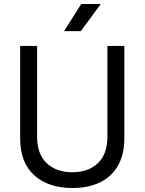

<svg xmlns="http://www.w3.org/2000/svg" viewBox="-20 -930 725 962"><path d="M342 12Q223 12 152 -51.5Q81 -115 81 -237V-700H166V-243Q166 -158 214 -112.5Q262 -67 342 -67Q423 -67 470.5 -112.5Q518 -158 518 -243V-700H603V-237Q603 -156 571 -100Q539 -44 480.5 -16Q422 12 342 12ZM301 -774 387 -910H485L385 -774Z"/></svg>

Font: SUSE Thin
Style: Regular
Weight: 400
Version: Version 1.000